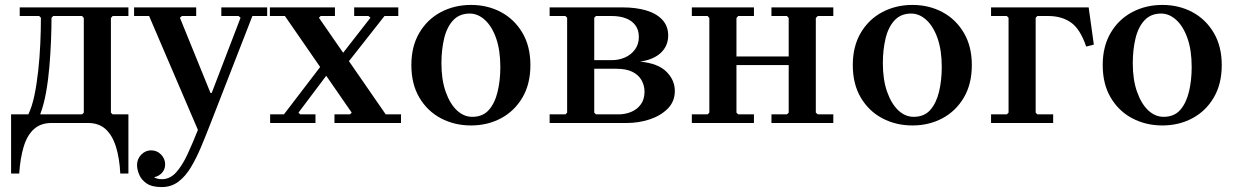

<svg xmlns="http://www.w3.org/2000/svg" viewBox="-20 -499 5020 779"><path d="M501 -434H437L430 -426V-42L437 -35H501V205H468Q465 143 450.5 96.5Q436 50 408.5 25Q381 0 337 0H189Q145 0 117.5 25Q90 50 76 96.5Q62 143 58 205H25V-35H95Q110 -66 119.5 -111.5Q129 -157 135 -211.5Q141 -266 143.5 -321.5Q146 -377 146 -427L139 -434H60V-469H501ZM313 -35 320 -42V-426L313 -434H196L189 -427Q189 -386 187 -335Q185 -284 180.5 -230Q176 -176 167 -125Q158 -74 143 -35Z M783 28 585 -434H524V-469H776V-434H718L710 -427L834 -122H839L956 -427L948 -434H878V-469H1064V-434H1004L835 0ZM636 260Q596 260 574.5 245Q553 230 544.5 209Q536 188 536 171Q536 146 553 128.5Q570 111 593 111Q617 111 633.5 128Q650 145 650 168Q650 191 633.5 206Q617 221 593 221Q578 221 568.5 213Q559 205 554.5 194Q550 183 550 171H580Q580 183 585.5 196.5Q591 210 603.5 219Q616 228 637 228Q670 228 695 200Q720 172 741 126.5Q762 81 783 28L835 0Q816 49 796.5 95.5Q777 142 755 179Q733 216 704 238Q675 260 636 260Z M1337 0V-35H1400L1407 -42L1136 -434H1075V-469H1339V-434H1281L1274 -427L1545 -35H1607V0ZM1076 0V-35H1132L1298 -252H1349L1191 -42L1198 -35H1260V0ZM1338 -241 1483 -427 1475 -434H1417V-469H1596V-434H1540L1388 -241Z M1891 -479Q1958 -479 2012.5 -450Q2067 -421 2099.5 -366Q2132 -311 2132 -235Q2132 -158 2099.5 -103Q2067 -48 2012.5 -19Q1958 10 1891 10Q1824 10 1769 -19Q1714 -48 1681.5 -103Q1649 -158 1649 -235Q1649 -311 1681.5 -366Q1714 -421 1769 -450Q1824 -479 1891 -479ZM1896 -25Q1939 -25 1963.5 -53Q1988 -81 1999 -127Q2010 -173 2010 -227Q2010 -295 1993 -343.5Q1976 -392 1947.5 -418Q1919 -444 1886 -444Q1844 -444 1818.5 -416.5Q1793 -389 1782 -343Q1771 -297 1771 -242Q1771 -175 1788.5 -126Q1806 -77 1834 -51Q1862 -25 1896 -25Z M2577 -249Q2650 -242 2684 -208Q2718 -174 2718 -130Q2718 -87 2689 -58Q2660 -29 2615.5 -14.5Q2571 0 2524 0H2210V-35H2274L2281 -42V-427L2274 -434H2210V-469H2506Q2561 -469 2602.5 -456.5Q2644 -444 2667.5 -418.5Q2691 -393 2691 -355Q2691 -313 2661.5 -285Q2632 -257 2577 -249ZM2391 -427V-255H2463Q2491 -255 2516 -266Q2541 -277 2556.5 -298.5Q2572 -320 2572 -349Q2572 -378 2557.5 -397Q2543 -416 2518.5 -425Q2494 -434 2463 -434H2398ZM2490 -35Q2517 -35 2541 -45Q2565 -55 2580 -75.5Q2595 -96 2595 -127Q2595 -152 2583 -173.5Q2571 -195 2546 -207.5Q2521 -220 2481 -220H2391V-42L2398 -35Z M3110 0V-35H3173L3180 -42V-426L3173 -434H3110V-469H3361V-434H3298L3290 -426V-42L3298 -35H3361V0ZM2787 0V-35H2851L2858 -42V-426L2851 -434H2787V-469H3039V-434H2975L2968 -426V-42L2975 -35H3039V0ZM2910 -235V-270H3237V-235Z M3682 -479Q3749 -479 3803.5 -450Q3858 -421 3890.5 -366Q3923 -311 3923 -235Q3923 -158 3890.5 -103Q3858 -48 3803.5 -19Q3749 10 3682 10Q3615 10 3560 -19Q3505 -48 3472.5 -103Q3440 -158 3440 -235Q3440 -311 3472.5 -366Q3505 -421 3560 -450Q3615 -479 3682 -479ZM3687 -25Q3730 -25 3754.5 -53Q3779 -81 3790 -127Q3801 -173 3801 -227Q3801 -295 3784 -343.5Q3767 -392 3738.5 -418Q3710 -444 3677 -444Q3635 -444 3609.5 -416.5Q3584 -389 3573 -343Q3562 -297 3562 -242Q3562 -175 3579.5 -126Q3597 -77 3625 -51Q3653 -25 3687 -25Z M4397 -469 4418 -318 4387 -310Q4363 -381 4325.5 -407.5Q4288 -434 4233 -434H4189L4182 -427V-42L4189 -35H4253V0H4001V-35H4065L4072 -42V-427L4065 -434H4001V-469Z M4696 -479Q4763 -479 4817.5 -450Q4872 -421 4904.5 -366Q4937 -311 4937 -235Q4937 -158 4904.5 -103Q4872 -48 4817.5 -19Q4763 10 4696 10Q4629 10 4574 -19Q4519 -48 4486.5 -103Q4454 -158 4454 -235Q4454 -311 4486.5 -366Q4519 -421 4574 -450Q4629 -479 4696 -479ZM4701 -25Q4744 -25 4768.5 -53Q4793 -81 4804 -127Q4815 -173 4815 -227Q4815 -295 4798 -343.5Q4781 -392 4752.5 -418Q4724 -444 4691 -444Q4649 -444 4623.5 -416.5Q4598 -389 4587 -343Q4576 -297 4576 -242Q4576 -175 4593.5 -126Q4611 -77 4639 -51Q4667 -25 4701 -25Z"/></svg>

Font: Brygada 1918 SemiBold
Style: Regular
Weight: 600
Designer: Mateusz Machalski | Borys Kosmynka | Przemek Hoffer
Foundry: NIEPODLEGLA 2018
Version: Version 3.006